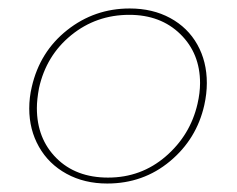

<svg xmlns="http://www.w3.org/2000/svg" viewBox="-20 -430 558 453"><path d="M49 -174Q49 -200 55 -225Q74 -308 138.5 -359Q203 -410 286 -410Q340 -410 381.5 -387.5Q423 -365 445.5 -325Q468 -285 468 -234Q468 -209 462 -182Q444 -102 381 -49.5Q318 3 233 3Q179 3 137 -20Q95 -43 72 -83.5Q49 -124 49 -174ZM446 -185Q452 -211 452 -234Q452 -304 405.5 -349.5Q359 -395 285 -395Q207 -395 148 -347Q89 -299 72 -222Q67 -195 67 -175Q67 -103 113 -57Q159 -11 235 -11Q313 -11 371 -61Q429 -111 446 -185Z"/></svg>

Font: Ysabeau Thin
Style: Italic
Weight: 200
Italic angle: -12°
Designer: Christian Thalmann (Catharsis Fonts)
Version: Version 0.003